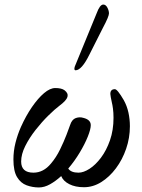

<svg xmlns="http://www.w3.org/2000/svg" viewBox="-20 -812 623 844"><path d="M151 12Q123 12 97 2.5Q71 -7 55 -33.5Q39 -60 39 -111Q39 -148 48 -184Q57 -220 72 -254Q94 -303 120.5 -341.5Q147 -380 173.5 -402.5Q200 -425 223 -425Q251 -425 264 -415Q281 -402 276.5 -386Q272 -370 241 -347Q221 -332 192.5 -304Q164 -276 136.5 -241Q109 -206 91 -170Q73 -134 73 -102Q73 -53 127 -53Q171 -53 204 -93Q227 -120 244 -155Q261 -190 272.5 -220Q284 -250 288 -262Q296 -287 313 -293Q330 -299 346 -294Q379 -286 379 -262Q379 -244 366 -211.5Q353 -179 330.5 -141.5Q308 -104 280 -71Q292 -53 325 -53Q347 -53 373.5 -70Q400 -87 424 -119Q448 -151 463.5 -195.5Q479 -240 479 -294Q479 -317 476.5 -335Q474 -353 472 -360Q469 -374 467 -384.5Q465 -395 465 -399Q465 -420 485 -420Q496 -420 524 -372Q538 -347 544.5 -317.5Q551 -288 551 -257Q551 -206 534.5 -158Q518 -110 489.5 -72Q461 -34 425 -11.5Q389 11 349 11Q311 11 284.5 -2.5Q258 -16 249 -38Q225 -16 200 -2Q175 12 151 12ZM312 -503Q307 -503 307 -510Q307 -512 307.5 -514.5Q308 -517 309 -520L405 -754Q419 -792 434 -792Q445 -792 452 -778.5Q459 -765 459 -753Q459 -747 453 -732Q447 -717 430 -685L373 -572Q339 -503 312 -503Z"/></svg>

Font: Junicode
Style: Italic
Weight: 400
Italic angle: -11°
Designer: Peter S. Baker
Version: Version 2.100; ttfautohint (v1.8.4)